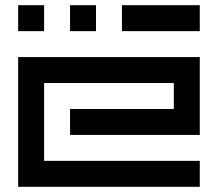

<svg xmlns="http://www.w3.org/2000/svg" viewBox="-20 -720 840 740"><path d="M50 -700V-600H150V-700ZM250 -700V-600H350V-700ZM450 -600H750V-700H450ZM50 -500V0H750V-100H150V-400H650V-300H250V-200H750V-500Z"/></svg>

Font: Mourier
Style: Regular
Weight: 400
Designer: Eric Mourier
Foundry: Velvetyne Type Foundry
Version: Version 2.000;hotconv 1.0.109;makeotfexe 2.5.65596